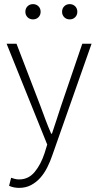

<svg xmlns="http://www.w3.org/2000/svg" viewBox="-20 -692 476 931"><path d="M73 219Q46 219 24 209L34 170Q42 173 52 175.5Q62 178 73 178Q118 178 148 142Q178 106 196 51L209 9L12 -480H60L176 -178Q187 -148 200.5 -112Q214 -76 228 -44H232Q243 -76 254.5 -112Q266 -148 276 -178L379 -480H424L234 60Q224 90 209.5 119Q195 148 175.5 170Q156 192 130.5 205.5Q105 219 73 219ZM140 -598Q124 -598 113.5 -608.5Q103 -619 103 -635Q103 -651 113.5 -661.5Q124 -672 140 -672Q156 -672 166.5 -661.5Q177 -651 177 -635Q177 -619 166.5 -608.5Q156 -598 140 -598ZM318 -598Q302 -598 291.5 -608.5Q281 -619 281 -635Q281 -651 291.5 -661.5Q302 -672 318 -672Q334 -672 344.5 -661.5Q355 -651 355 -635Q355 -619 344.5 -608.5Q334 -598 318 -598Z"/></svg>

Font: hySource Sans Pro Light
Style: Regular
Weight: 300
Designer: Paul D. Hunt
Foundry: Adobe Systems Incorporated
Version: Version 2.021;PS 2.000;hotconv 1.0.86;makeotf.lib2.5.63406